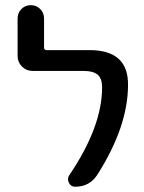

<svg xmlns="http://www.w3.org/2000/svg" viewBox="-20 -710 549 730"><path d="M103.5 -440.4Q80.1 -440.4 63.5 -457Q46.9 -473.6 46.9 -497.1V-639.6Q46.9 -661.1 61.5 -675.8Q76.2 -690.4 97.2 -690.4Q118.2 -690.4 132.8 -675.8Q147.5 -661.1 147.5 -639.6V-529.3Q147.5 -520.5 156.2 -519.5H320.3Q467.8 -519.5 466.8 -387.7Q466.8 -228.5 349.6 -44.9Q320.3 0 265.6 0Q249 0 241.7 -15.6Q234.4 -31.2 244.1 -44.9Q368.2 -228.5 368.2 -377.9Q368.2 -411.1 351.6 -425.8Q335 -440.4 294.9 -440.4Z"/></svg>

Font: Rounded Mgen+ 2p medium
Style: Regular
Weight: 500
Designer: [Source Han Sans]
Ryoko NISHIZUKA  (kana & ideographs); Paul D. Hunt (Latin, Greek & Cyrillic); Wenlong ZHANG  (bopomofo
Version: Version 1.059.20150602